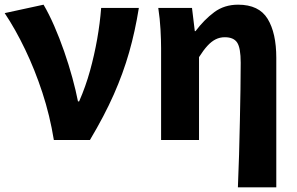

<svg xmlns="http://www.w3.org/2000/svg" viewBox="-21 -598 1270 820"><path d="M209 0Q192 -105 160 -202.5Q128 -300 86.5 -386.5Q45 -473 -1 -542L165 -578Q188 -539 210.5 -487.5Q233 -436 253 -378.5Q273 -321 288 -266Q303 -211 312 -165H317Q345 -229 363.5 -296Q382 -363 394 -431Q406 -499 411 -564H572Q556 -464 530.5 -374.5Q505 -285 465 -194.5Q425 -104 363 0Z M995 202Q998 136 1000 63Q1002 -10 1003.5 -81.5Q1005 -153 1006 -216.5Q1007 -280 1007 -330Q1007 -393 992 -416Q977 -439 939 -439Q918 -439 900 -430Q882 -421 865 -402.5Q848 -384 829 -354V0H667V-392Q667 -426 664.5 -472Q662 -518 655 -564H799L811 -465H814Q851 -514 894 -546Q937 -578 996 -578Q1085 -578 1122 -517.5Q1159 -457 1159 -351V202Z"/></svg>

Font: Noto Sans SC ExtraBold
Style: Regular
Weight: 800
Designer: Ryoko NISHIZUKA 西塚涼子 (kana, bopomofo & ideographs); Paul D. Hunt (Latin, Greek & Cyrillic); Sandoll Communications 산돌커뮤니
Foundry: Adobe
Version: Version 2.004-H2;hotconv 1.0.118;makeotfexe 2.5.65603